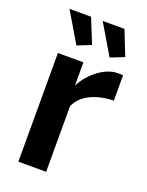

<svg xmlns="http://www.w3.org/2000/svg" viewBox="-139 -800 665 870"><g transform="rotate(20 193.5 -365.0)"><path d="M202 -730H307L354 -611L288 -585ZM42 -730H146L194 -611L128 -585ZM373 -408Q312 -407 264 -384.5Q216 -362 195 -317V0H61V-524H184V-412Q198 -439 217 -460.5Q236 -482 258 -498Q280 -514 302.5 -522.5Q325 -531 346 -531Q357 -531 362.5 -531Q368 -531 373 -530Z"/></g></svg>

Font: Oxford Sans
Style: Bold
Weight: 700
Designer: Matt McInerney, Pablo Impallari, Rodrigo Fuenzalida
Foundry: Matt McInerney, Pablo Impallari, Rodrigo Fuenzalida
Version: Version 3.000g; ttfautohint (v1.5) -l 8 -r 28 -G 28 -x 14 -D